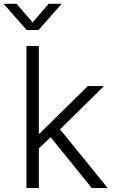

<svg xmlns="http://www.w3.org/2000/svg" viewBox="-68 -963 576 983"><path d="M125.5 -198.7V-278.8H134.3L381.8 -522.5H464.4L222.2 -283.7L215.3 -282.7ZM67.4 0V-727.5H130.9V0ZM402.3 0 182.6 -271 228 -314.9 483.4 0ZM17.1 -943.4 99.1 -848.1 180.7 -943.4H246.6V-941.9L128.9 -809.1H68.8L-48.3 -941.9V-943.4Z"/></svg>

Font: Inter 28pt Light
Style: Regular
Weight: 300
Designer: Rasmus Andersson
Foundry: rsms
Version: Version 4.001;git-66647c0bb